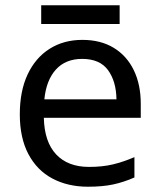

<svg xmlns="http://www.w3.org/2000/svg" viewBox="-20 -697 604 727"><path d="M292 -546Q361 -546 410.5 -516Q460 -486 486.5 -431.5Q513 -377 513 -304V-251H146Q148 -160 192.5 -112.5Q237 -65 317 -65Q368 -65 407.5 -74.5Q447 -84 489 -102V-25Q448 -7 408 1.5Q368 10 313 10Q237 10 178.5 -21Q120 -52 87.5 -113.5Q55 -175 55 -264Q55 -352 84.5 -415Q114 -478 167.5 -512Q221 -546 292 -546ZM291 -474Q228 -474 191.5 -433.5Q155 -393 148 -321H421Q420 -389 389 -431.5Q358 -474 291 -474ZM433 -677V-606H136V-677Z"/></svg>

Font: Noto Sans Saurashtra
Style: Regular
Weight: 400
Designer: Monotype Design Team
Foundry: Monotype Imaging Inc.
Version: Version 2.001; ttfautohint (v1.8.4.7-5d5b)